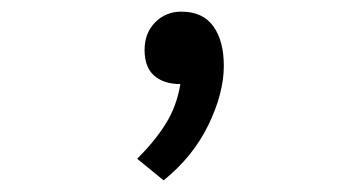

<svg xmlns="http://www.w3.org/2000/svg" viewBox="-20 -166 626 330"><path d="M261.2 144 215.8 106.9Q246.1 76.7 264.9 46.6Q283.7 16.6 290 -21.5Q261.7 -21.5 245.1 -35.9Q228.5 -50.3 228.5 -80.1Q228.5 -109.4 246.8 -127.7Q265.1 -146 291.5 -146Q328.6 -146 346.7 -120.8Q364.7 -95.7 364.7 -52.7Q364.7 -6.3 338.4 48.3Q312 103 261.2 144Z"/></svg>

Font: Cascadia Code PL SemiLight
Style: Regular
Weight: 350
Monospace: yes
Designer: Aaron Bell
Foundry: Saja Typeworks
Version: Version 2404.023; ttfautohint (v1.8.4)